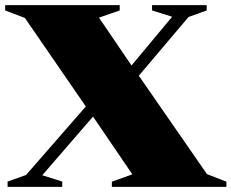

<svg xmlns="http://www.w3.org/2000/svg" viewBox="-27 -725 898 745"><path d="M372 -316.5 137 -45 214.5 -20.5V0H2.5V-20.5L74 -46L345 -356.5L434.5 -412.5L641 -660L563 -684.5V-705H775V-684.5L704.5 -659L461.5 -372ZM486.5 -48.5 326.5 -283.5 316.5 -296.5 69.5 -655.5 -7 -684.5V-705H437.5V-684.5L357 -656.5L490.5 -460.5L500 -448L776 -49.5L851.5 -20V0H407V-20Z"/></svg>

Font: Newsreader 60pt ExtraBold
Style: Regular
Weight: 800
Designer: Hugues Gentile
Foundry: Production Type
Version: Version 1.003